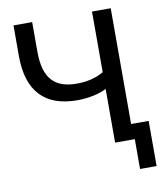

<svg xmlns="http://www.w3.org/2000/svg" viewBox="-94 -797 893 1037"><g transform="rotate(-10 352.0 -278.0)"><path d="M680.2 163.6V-84H584V-718.8H481.4V-386.2C437.5 -360.4 386.7 -349.6 333.5 -349.6C211.4 -349.6 153.3 -411.1 153.3 -556.2V-718.8H50.8V-550.3C50.8 -356 144.5 -260.7 321.3 -260.7C381.3 -260.7 442.9 -273.9 481.4 -294.4V0H589.4V163.6Z"/></g></svg>

Font: Winston
Style: Regular
Weight: 400
Designer: Vernon Adams, Kim Jin-seong, David Berlow, Cristiano Sobral
Foundry: The Winston Project Authors
Version: Version 3.004